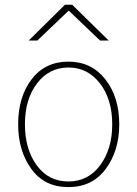

<svg xmlns="http://www.w3.org/2000/svg" viewBox="-20 -763 571 801"><path d="M99.6 -593.8 251 -743.2H281.2L433.6 -593.8H397.5L266.6 -718.8L135.7 -593.8ZM84 -244.1Q84 -140.6 133.3 -73.2Q182.6 -5.9 265.6 -5.9Q347.7 -5.9 397.9 -73.7Q448.2 -141.6 448.2 -244.1Q448.2 -348.6 397 -415Q345.7 -481.4 265.6 -481.4Q185.5 -481.4 134.8 -415.5Q84 -349.6 84 -244.1ZM55.7 -244.1Q55.7 -358.4 111.8 -432.1Q168 -505.9 265.6 -505.9Q361.3 -505.9 419.4 -432.1Q477.5 -358.4 477.5 -244.1Q477.5 -134.8 421.4 -58.6Q365.2 17.6 265.6 17.6Q165 17.6 110.4 -58.6Q55.7 -134.8 55.7 -244.1Z"/></svg>

Font: Gothic A1 Thin
Style: Regular
Weight: 250
Designer: HanYang I&C Co.,Ltd.
Foundry: HanYang I&C Co.,Ltd.
Version: Version 2.50